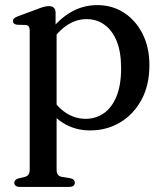

<svg xmlns="http://www.w3.org/2000/svg" viewBox="-20 -500 646 753"><path d="M198 -450.5V-389L202 -380.5V164.5Q202 178 207 184.8Q212 191.5 222 193.5L256 199Q265 201 269.2 205.5Q273.5 210 273.5 216.5Q273.5 224 268 228.5Q262.5 233 251 233H58Q47 233 41.5 228.5Q36 224 36 216.5Q36 210.5 40.2 206.2Q44.5 202 53 199.5L76.5 194Q86.5 191.5 91.5 184.8Q96.5 178 96.5 164.5V-379.5Q96.5 -391 92.8 -396Q89 -401 80.5 -402L46.5 -403Q38 -404.5 34.5 -408Q31 -411.5 31 -417.5Q31 -424 35 -427.8Q39 -431.5 50 -436L129.5 -465.5Q144.5 -471.5 154.5 -473.8Q164.5 -476 171.5 -476Q185 -476 191.5 -469.2Q198 -462.5 198 -450.5ZM177.5 -331.5 161 -357Q199.5 -415.5 250.5 -447.8Q301.5 -480 361.5 -480Q420.5 -480 466.8 -449.8Q513 -419.5 539.5 -366.5Q566 -313.5 566 -245Q566 -166 534.8 -108.5Q503.5 -51 451 -19.8Q398.5 11.5 333.5 11.5Q274.5 11.5 227.8 -17.5Q181 -46.5 152.5 -100.5L177 -125.5Q203 -80.5 238.8 -57.2Q274.5 -34 316 -34Q355.5 -34 387 -55.8Q418.5 -77.5 436.8 -121.8Q455 -166 455 -232.5Q455 -296.5 437.5 -339Q420 -381.5 389.5 -403.2Q359 -425 320 -425Q279.5 -425 243.5 -401.5Q207.5 -378 177.5 -331.5Z"/></svg>

Font: Fraunces Wonky
Style: Regular
Weight: 400
Version: Version 1.000;[b76b70a41]